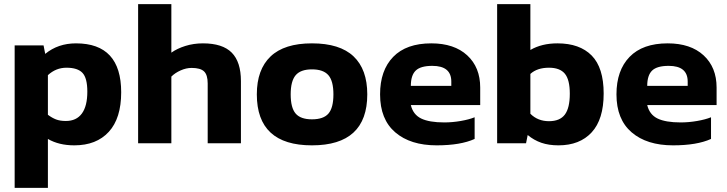

<svg xmlns="http://www.w3.org/2000/svg" viewBox="-20 -694 3522 930"><path d="M51 -474H191L199 -433Q261 -484 348 -484Q567 -484 567 -247Q567 -121 507 -55.5Q447 10 340 10Q265 10 212 -21V216H51ZM403 -250Q403 -316 379.5 -341Q356 -366 302 -366Q251 -366 212 -330V-138Q232 -123 251.5 -115.5Q271 -108 299 -108Q350 -108 376.5 -144Q403 -180 403 -250Z M649 -674H810V-439Q838 -459 878 -471.5Q918 -484 963 -484Q1058 -484 1102.5 -439Q1147 -394 1147 -301V0H986V-290Q986 -331 968.5 -348Q951 -365 908 -365Q882 -365 855 -353Q828 -341 810 -323V0H649Z M1224 -237Q1224 -357 1290.5 -420.5Q1357 -484 1491 -484Q1626 -484 1692.5 -421Q1759 -358 1759 -237Q1759 10 1491 10Q1224 10 1224 -237ZM1595 -237Q1595 -302 1570.5 -330Q1546 -358 1491 -358Q1436 -358 1412 -329.5Q1388 -301 1388 -237Q1388 -172 1412 -144Q1436 -116 1491 -116Q1547 -116 1571 -144Q1595 -172 1595 -237Z M1821 -237Q1821 -353 1884.5 -418.5Q1948 -484 2069 -484Q2180 -484 2243 -426Q2306 -368 2306 -270V-185H1970Q1981 -139 2020 -120Q2059 -101 2132 -101Q2171 -101 2211.5 -108Q2252 -115 2279 -126V-21Q2211 10 2095 10Q1968 10 1894.5 -53Q1821 -116 1821 -237ZM2166 -278V-299Q2166 -375 2074 -375Q2017 -375 1993.5 -352Q1970 -329 1970 -278Z M2536 -40 2528 0H2388V-674H2549V-452Q2604 -484 2680 -484Q2788 -484 2846 -425Q2904 -366 2904 -241Q2904 -116 2846 -53Q2788 10 2685 10Q2638 10 2602 -2.5Q2566 -15 2536 -40ZM2740 -240Q2740 -308 2716 -337Q2692 -366 2639 -366Q2582 -366 2549 -336V-143Q2585 -107 2639 -107Q2692 -107 2716 -139Q2740 -171 2740 -240Z M2966 -237Q2966 -353 3029.5 -418.5Q3093 -484 3214 -484Q3325 -484 3388 -426Q3451 -368 3451 -270V-185H3115Q3126 -139 3165 -120Q3204 -101 3277 -101Q3316 -101 3356.5 -108Q3397 -115 3424 -126V-21Q3356 10 3240 10Q3113 10 3039.5 -53Q2966 -116 2966 -237ZM3311 -278V-299Q3311 -375 3219 -375Q3162 -375 3138.5 -352Q3115 -329 3115 -278Z"/></svg>

Font: Kanit SemiBold
Style: Regular
Weight: 600
Designer: Katatrad Team
Foundry: CadsonDemak
Version: Version 1.030